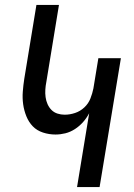

<svg xmlns="http://www.w3.org/2000/svg" viewBox="-20 -755 540 775"><path d="M291 0 340 -298Q330 -279 315.5 -262.5Q301 -246 282.5 -234Q264 -222 244 -217Q224 -212 204 -212Q178 -212 153.5 -220Q129 -228 112.5 -245Q96 -262 86.5 -285.5Q77 -309 73.5 -334Q70 -359 72 -385Q74 -411 78 -437L127 -735H218L167 -424Q164 -409 163 -393.5Q162 -378 164 -363Q166 -348 172 -334.5Q178 -321 188 -311Q198 -301 212 -296.5Q226 -292 241 -292Q262 -292 283 -299Q304 -306 320.5 -321.5Q337 -337 345 -357.5Q353 -378 357 -398L377 -520H468L382 0Z"/></svg>

Font: Iosevka Term Curly Md Obl
Style: Regular
Weight: 500
Italic angle: -9°
Designer: Belleve Invis
Foundry: Belleve Invis
Version: Version 32.3.0